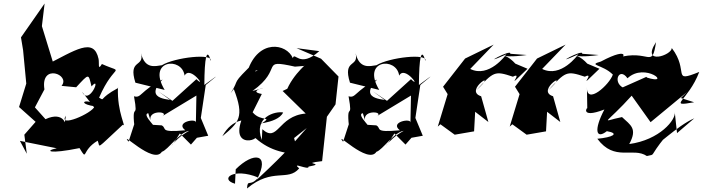

<svg xmlns="http://www.w3.org/2000/svg" viewBox="-20 -834 3986 1089"><path d="M282 -476 212 -704 214 -656 233 -814 99 -622 111 -549 129 -360 88 -227 182 -143 118 -70 132 38 93 -35 302 7C232 21 255 42 431 6C479 84 438 21 534 -36C551 2 515 22 676 -126C700 -109 643 -193 649 -339L650 -335C533 -272 579 -260 542 -280C631 -486 693 -410 558 -471C533 -429 544 -476 539 -500C512 -625 407 -549 239 -464ZM341 -100C368 -120 343 -207 238 -158L178 -225L232 -327C208 -478 383 -410 329 -347L412 -339C487 -420 481 -417 499 -344C559 -412 485 -231 446 -313L560 -165C534 -305 372 -253 517 -231C503 -190 306 -107 354 -178Z M1161 -64 1119 -165 1147 -352C1193 -389 1252 -436 1139 -352C1140 -506 1152 -570 1176 -489C1190 -533 972 -509 898 -464C861 -459 802 -440 780 -532C800 -449 705 -502 748 -365L914 -324C811 -495 1013 -514 1027 -405C1059 -466 1156 -325 1094 -385L958 -262L878 -316L952 -262C975 -275 781 -256 902 -383C773 -317 782 -275 740 -288C768 -132 721 -283 746 -85C754 -184 755 -168 709 -30C654 -103 850 103 898 27C934 16 997 -84 1053 -92C950 -37 916 60 1000 -77L1063 -14C1149 -112 1147 -106 1060 -46ZM833 -153C822 -215 950 -200 897 -173L1094 -292L1091 -138C1097 -166 970 -142 1031 -95C879 -81 930 -106 897 -123L831 -127C900 -86 776 -185 821 -192Z M1648 -51 1720 -108C1634 -13 1629 6 1437 185C1516 33 1417 26 1317 126L1313 208C1223 183 1302 114 1445 173C1396 230 1385 177 1381 235C1526 114 1612 198 1677 121C1628 80 1734 135 1730 111C1841 91 1671 96 1807 80L1838 -208L1819 -150L1883 -242L1900 -400L1801 -501L1662 -561L1791 -544C1678 -443 1652 -545 1641 -504C1606 -588 1445 -615 1384 -431C1506 -434 1479 -458 1428 -428C1455 -490 1366 -386 1435 -493C1278 -341 1347 -397 1288 -305L1306 -329C1368 -170 1335 -139 1241 -61C1299 -168 1385 -149 1349 -151C1283 38 1522 -62 1399 -81C1479 8 1572 36 1673 40ZM1699 -373 1583 -318 1714 -190C1556 -177 1557 -21 1468 -101L1465 -40C1415 -171 1543 -205 1586 -196C1553 -126 1378 -131 1462 -132C1532 -180 1460 -140 1413 -197L1465 -301C1361 -319 1564 -356 1412 -318C1593 -447 1448 -501 1653 -456L1704 -460C1755 -501 1638 -418 1601 -309Z M2378 -64 2336 -165 2364 -352C2410 -389 2469 -436 2356 -352C2357 -506 2369 -570 2393 -489C2407 -533 2189 -509 2115 -464C2078 -459 2019 -440 1997 -532C2017 -449 1922 -502 1965 -365L2131 -324C2028 -495 2230 -514 2244 -405C2276 -466 2373 -325 2311 -385L2175 -262L2095 -316L2169 -262C2192 -275 1998 -256 2119 -383C1990 -317 1999 -275 1957 -288C1985 -132 1938 -283 1963 -85C1971 -184 1972 -168 1926 -30C1871 -103 2067 103 2115 27C2151 16 2214 -84 2270 -92C2167 -37 2133 60 2217 -77L2280 -14C2366 -112 2364 -106 2277 -46ZM2050 -153C2039 -215 2167 -200 2114 -173L2311 -292L2308 -138C2314 -166 2187 -142 2248 -95C2096 -81 2147 -106 2114 -123L2048 -127C2117 -86 1993 -185 2038 -192Z M2874 -529C2884 -561 2682 -448 2852 -526C2849 -522 2754 -390 2647 -443L2780 -581L2618 -502L2493 -342L2519 -300L2463 -116L2478 -129L2559 -70L2669 -89L2675 -200L2750 -142L2709 -288C2604 -321 2821 -452 2680 -320C2780 -428 2784 -434 2889 -399C2957 -434 2824 -299 2972 -444L2903 -473C2831 -553 2784 -496 2968 -522Z M3282 -529C3292 -561 3090 -448 3260 -526C3257 -522 3162 -390 3055 -443L3188 -581L3026 -502L2901 -342L2927 -300L2871 -116L2886 -129L2967 -70L3077 -89L3083 -200L3158 -142L3117 -288C3012 -321 3229 -452 3088 -320C3188 -428 3192 -434 3297 -399C3365 -434 3232 -299 3380 -444L3311 -473C3239 -553 3192 -496 3376 -522Z M3820 -79 3807 -199C3816 -156 3721 -40 3549 -17C3597 -105 3557 -124 3508 -170C3383 -145 3405 -116 3570 -299L3543 -319L3670 -141L3877 -312L3842 -278L3917 -254C3760 -226 3884 -261 3946 -426C3785 -361 3892 -429 3790 -562C3793 -521 3613 -461 3701 -595C3677 -437 3665 -559 3481 -506C3517 -487 3569 -581 3388 -485C3310 -463 3398 -469 3456 -411C3438 -355 3304 -232 3309 -342L3311 -216C3315 -239 3260 -156 3408 -213C3346 -95 3361 -42 3422 -90C3497 -77 3454 -55 3368 -47C3466 85 3570 -2 3649 51C3704 37 3653 66 3755 -60C3674 24 3822 -123 3918 -163ZM3719 -318 3646 -398 3511 -338 3532 -330C3446 -353 3489 -462 3539 -390C3639 -484 3798 -346 3646 -395Z"/></svg>

Font: Asimov Silicon
Style: Regular
Weight: 400
Designer: Google
Version: Version 2.000980; 2014